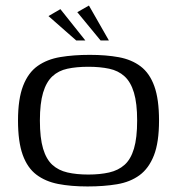

<svg xmlns="http://www.w3.org/2000/svg" viewBox="-20 -666 639 693"><path d="M296 7Q236 7 190 -2Q144 -11 111.5 -35.5Q79 -60 62 -107Q45 -154 45 -231Q45 -309 63.5 -356.5Q82 -404 116 -428Q150 -452 197.5 -460Q245 -468 304 -468Q363 -468 409 -459.5Q455 -451 487.5 -426.5Q520 -402 537 -355Q554 -308 554 -231Q554 -152 535.5 -105Q517 -58 483.5 -33.5Q450 -9 402.5 -1Q355 7 296 7ZM299 -36Q341 -36 374 -43.5Q407 -51 429.5 -71Q452 -91 463.5 -129.5Q475 -168 475 -231Q475 -293 463.5 -331.5Q452 -370 429.5 -390.5Q407 -411 374 -418Q341 -425 299 -425Q256 -425 223.5 -418Q191 -411 169 -390.5Q147 -370 135.5 -331.5Q124 -293 124 -231Q124 -168 135.5 -129.5Q147 -91 169 -71Q191 -51 223.5 -43.5Q256 -36 299 -36ZM255 -520 155 -608 198 -633 288 -520ZM343 -520 259 -622 301 -646 373 -520Z"/></svg>

Font: Genos Thin
Style: Regular
Weight: 400
Version: Version 1.010